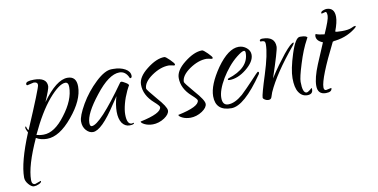

<svg xmlns="http://www.w3.org/2000/svg" viewBox="-91 -601 2003 1018"><g transform="rotate(-10 910.5 -91.5)"><path d="M19 237Q6 237 -9.5 219Q-25 201 -25 182Q-25 100 37 -50Q27 -69 27 -76Q27 -83 30 -83L32 -82Q35 -68 42 -61Q133 -273 133 -289Q133 -305 112 -305L78 -297Q72 -297 72 -304Q72 -320 116 -320Q185 -320 185 -273Q185 -259 156 -192Q233 -299 293 -299Q341 -299 341 -244Q341 -171 269 -85Q198 1 131 1Q97 1 73 -14Q9 126 9 202Q9 226 27 226L58 215Q60 215 60 217Q60 224 46 230.5Q32 237 19 237ZM117 -24Q176 -24 234 -102Q294 -180 294 -249Q294 -275 277 -275Q244 -275 187 -209Q132 -144 79 -30V-29Q86 -27 95 -25.5Q104 -24 117 -24Z M377 8Q357 8 340.5 -10.5Q324 -29 324 -58Q324 -87 359 -148Q394 -208 445 -256Q495 -303 531 -303H541Q578 -303 604 -288.5Q630 -274 630 -250Q630 -239 621 -239Q618 -239 618 -242Q602 -279 569 -279Q512 -279 439 -185Q366 -93 366 -43Q366 -24 376 -24Q421 -24 565 -227Q565 -227 565 -227Q564 -226 566.5 -227.5Q569 -229 571 -229Q576 -229 592 -219Q608 -210 608 -203Q608 -203 604 -196.5Q600 -190 594 -177Q578 -143 569.5 -110.5Q561 -78 561 -54Q561 -1 587 -1L597 -3L599 -2Q599 7 574 7Q550 7 534 -15Q519 -38 519 -76Q519 -113 532 -158Q531 -155 525 -147Q519 -139 506 -119Q424 8 377 8Z M697 23Q672 23 653.5 14Q635 5 635 -3Q750 -27 750 -61Q750 -68 723 -92Q671 -138 671 -195Q671 -236 722 -276Q775 -318 818 -318Q825 -318 846 -297Q867 -276 867 -270.5Q867 -265 862 -265Q851 -267 844 -268.5Q837 -270 834 -270Q789 -270 741 -237Q694 -204 694 -170Q694 -164 741 -109Q788 -56 788 -36Q788 -16 760 3Q745 13 728.5 18Q712 23 697 23Z M900 23Q875 23 856.5 14Q838 5 838 -3Q953 -27 953 -61Q953 -68 926 -92Q874 -138 874 -195Q874 -236 925 -276Q978 -318 1021 -318Q1028 -318 1049 -297Q1070 -276 1070 -270.5Q1070 -265 1065 -265Q1054 -267 1047 -268.5Q1040 -270 1037 -270Q992 -270 944 -237Q897 -204 897 -170Q897 -164 944 -109Q991 -56 991 -36Q991 -16 963 3Q948 13 931.5 18Q915 23 900 23Z M1122 11Q1037 11 1037 -68Q1037 -129 1097 -216Q1159 -303 1215 -303Q1239 -303 1257.5 -287.5Q1276 -272 1276 -250Q1276 -213 1229 -175Q1183 -138 1138 -138Q1129 -138 1129 -142L1132 -147Q1247 -183 1247 -265Q1247 -277 1239 -277Q1228 -277 1199 -254Q1174 -234 1152.5 -208Q1131 -182 1114 -154Q1078 -93 1078 -52Q1078 -12 1109 -12Q1145 -12 1188 -49Q1202 -62 1218 -78.5Q1234 -95 1253 -115Q1290 -155 1292 -155Q1298 -155 1298 -150.5Q1298 -146 1296 -142Q1191 11 1122 11Z M1323 2Q1313 2 1304 -3.5Q1295 -9 1294 -15Q1294 -32 1327 -135Q1360 -239 1360 -291Q1360 -306 1353 -308.5Q1346 -311 1339 -310.5Q1332 -310 1332 -315Q1332 -324 1347 -324Q1414 -324 1414 -269Q1414 -249 1366 -106Q1388 -141 1409.5 -170.5Q1431 -200 1451 -225Q1492 -275 1506 -275Q1506 -275 1506.5 -274.5Q1507 -274 1507 -273Q1507 -272 1505.5 -268.5Q1504 -265 1499 -259Q1391 -129 1349 -35L1340 -9Q1336 2 1323 2ZM1530 13Q1501 13 1484 -14Q1468 -39 1468 -89Q1468 -137 1494 -218Q1520 -299 1544 -299H1549Q1582 -299 1584 -286Q1582 -288 1579 -280Q1565 -255 1552.5 -224Q1540 -193 1529 -157Q1507 -87 1507 -63Q1507 -2 1529 -2Q1535 -2 1546.5 -11Q1558 -20 1557 -21Q1560 -21 1560 -13Q1560 13 1530 13Z M1629 19Q1585 19 1585 -28Q1585 -70 1613 -138Q1624 -164 1635 -190Q1646 -216 1660 -249Q1626 -262 1626 -288Q1626 -296 1630 -299Q1645 -292 1676 -289Q1709 -363 1709 -383Q1709 -405 1701 -405L1681 -400Q1678 -400 1678 -403Q1678 -411 1690 -415.5Q1702 -420 1708 -420Q1752 -420 1752 -370Q1752 -341 1734 -294Q1738 -290 1770 -290Q1803 -290 1820 -297Q1836 -305 1843 -305Q1846 -305 1846 -303Q1846 -300 1841 -295Q1820 -277 1791.5 -264Q1763 -251 1726 -246H1723Q1722 -246 1720 -245.5Q1718 -245 1712 -243Q1621 -62 1621 -13Q1621 3 1633 3L1661 -3L1662 -2Q1662 19 1629 19Z"/></g></svg>

Font: Qwigley
Style: Regular
Weight: 400
Designer: Robert E. Leuschke
Foundry: Robert E. Leuschke
Version: Version 1.010; ttfautohint (v1.8.3)